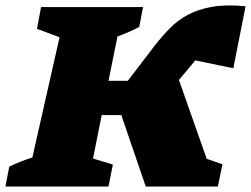

<svg xmlns="http://www.w3.org/2000/svg" viewBox="-63 -686 923 706"><path d="M-43 0 -29 -73Q-9 -83 12.5 -91.5Q34 -100 56 -107L156 -549L73 -580L88 -660H463L449 -587Q411 -567 369 -552L336 -389H407L508 -521Q534 -554 562.5 -583Q591 -612 628.5 -632Q666 -652 717.5 -661Q769 -670 840 -663L795 -435L655 -464Q652 -460 648 -455.5Q644 -451 641 -447L595 -392L697 -102L755 -82L738 0H473L383 -263H311L279 -103L352 -81L336 0Z"/></svg>

Font: Piazzolla SC Black
Style: Italic
Weight: 900
Italic angle: -11.3°
Designer: Juan Pablo del Peral
Foundry: Huerta Tipografica
Version: Version 1.330